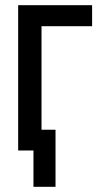

<svg xmlns="http://www.w3.org/2000/svg" viewBox="-20 -580 395 740"><path d="M50 0V-560H335V-479H140V-80H194V140H109V0Z"/></svg>

Font: Tektur SemiCondensed
Style: Regular
Weight: 400
Width: 4
Designer: Adam Jagosz
Foundry: Adam Jagosz
Version: Version 1.005;gftools[0.9.30]